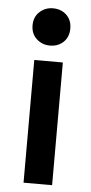

<svg xmlns="http://www.w3.org/2000/svg" viewBox="-52 -739 365 770"><g transform="rotate(5 130.5 -353.5)"><path d="M73 0V-494H188V0ZM130 -557Q99 -557 76.5 -577.5Q54 -598 54 -632Q54 -666 76.5 -686.5Q99 -707 130 -707Q163 -707 184.5 -686.5Q206 -666 206 -632Q206 -598 184.5 -577.5Q163 -557 130 -557Z"/></g></svg>

Font: Space Grotesk Light SemiBold
Style: Regular
Weight: 600
Version: Version 2.000